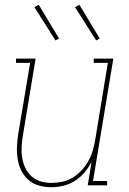

<svg xmlns="http://www.w3.org/2000/svg" viewBox="-20 -775 540 803"><path d="M194 8Q168 8 143 1Q118 -6 99.5 -22Q81 -38 69.5 -61Q58 -84 54 -109Q50 -134 51 -160.5Q52 -187 56 -213L106 -512H47V-530H129L76 -210Q72 -187 70.5 -163Q69 -139 72.5 -116.5Q76 -94 85.5 -73.5Q95 -53 111.5 -38Q128 -23 150 -16.5Q172 -10 196 -10Q218 -10 241 -15Q264 -20 284.5 -32.5Q305 -45 321.5 -63Q338 -81 349.5 -101.5Q361 -122 367.5 -144Q374 -166 378 -189L431 -512H372V-530H454L369 -18H428V0H347L363 -98Q351 -75 333.5 -54Q316 -33 293 -18.5Q270 -4 244.5 2Q219 8 194 8ZM382 -606 294 -745 312 -755 397 -614ZM212 -606 124 -745 142 -755 227 -614Z"/></svg>

Font: Iosevka Curly Slab ThObl
Style: Regular
Weight: 100
Italic angle: -9°
Monospace: yes
Designer: Belleve Invis
Foundry: Belleve Invis
Version: Version 11.0.0; ttfautohint (v1.8.3)